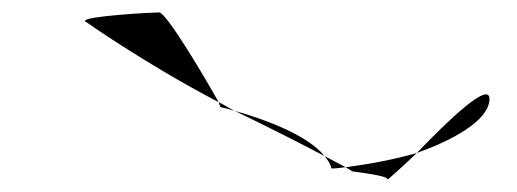

<svg xmlns="http://www.w3.org/2000/svg" viewBox="-20 -566 835 310"><path d="M117 -532C117 -532 211 -465 333 -401C316 -432 249 -546 237 -546C227 -546 115 -540 117 -532ZM333 -401C334 -397 336 -394 336 -393C336 -393 346 -391 359 -387C350 -391 342 -397 333 -401ZM359 -387C417 -359 470 -332 504 -314C474 -351 398 -376 359 -387ZM504 -314C509 -308 514 -301 515 -294C522 -294 530 -295 538 -296C531 -300 519 -306 504 -314ZM538 -296C544 -292 549 -290 548 -290C534 -290 607 -284 606 -276C606 -276 628 -295 653 -319C615 -308 570 -300 538 -296ZM653 -319C709 -339 765 -369 770 -402C776 -442 702 -370 653 -319Z"/></svg>

Font: Ampere
Style: SCSuExtIta
Weight: 400
Version: Version 1